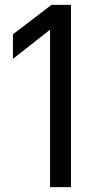

<svg xmlns="http://www.w3.org/2000/svg" viewBox="-20 -770 431 790"><path d="M186 -647.9 33.2 -527.8V-628.9L191.9 -750H272V0H186Z"/></svg>

Font: ø
Style: ø
Weight: 400
Designer: Samuel Oakes
Foundry: Samuel Oakes
Version: Version 1.000;PS 001.000;hotconv 1.0.88;makeotf.lib2.5.64775